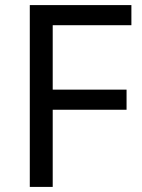

<svg xmlns="http://www.w3.org/2000/svg" viewBox="-20 -734 559 754"><path d="M187 0H97V-714H496V-635H187V-382H477V-303H187Z"/></svg>

Font: korean15
Style: Book
Weight: 400
Designer: Jelle Bosma - Monotype Design Team
Foundry: Monotype Imaging Inc.
Version: Version 2.003